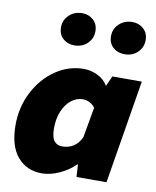

<svg xmlns="http://www.w3.org/2000/svg" viewBox="-94 -925 820 1009"><g transform="rotate(10 316.5 -420.0)"><path d="M19 -213Q19 -310 61 -391Q103 -472 172.5 -519Q242 -566 322 -566Q360 -566 396 -548.5Q432 -531 450 -500H452L476 -553H633L542 0H382L378 -66H375Q340 -31 291.5 -9Q243 13 199 13Q117 13 68 -45Q19 -103 19 -213ZM381 -211 410 -374Q400 -389 381.5 -398.5Q363 -408 345 -408Q312 -408 283.5 -386Q255 -364 238 -324Q221 -284 221 -232Q221 -184 236.5 -164.5Q252 -145 279 -145Q349 -145 381 -211ZM165 -762Q165 -799 193 -826Q221 -853 264 -853Q298 -853 322.5 -830.5Q347 -808 347 -771Q347 -732 319.5 -705.5Q292 -679 250 -679Q214 -679 189.5 -701Q165 -723 165 -762ZM432 -762Q432 -799 460 -826Q488 -853 531 -853Q566 -853 590.5 -830.5Q615 -808 615 -771Q615 -732 587.5 -705.5Q560 -679 518 -679Q481 -679 456.5 -701Q432 -723 432 -762Z"/></g></svg>

Font: Nebula Sans Black
Style: Regular
Weight: 900
Italic angle: -9°
Designer: Paul D. Hunt for Adobe (as Source Sans)
Foundry: Nebula Entertainment & Broadcasting LLC
Version: Version 1.010